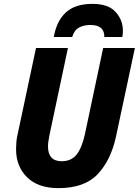

<svg xmlns="http://www.w3.org/2000/svg" viewBox="-20 -962 717 992"><path d="M282 10Q417 10 485 -62.5Q553 -135 579 -255L677 -714H513L419 -270Q403 -197 375.5 -163Q348 -129 299 -129Q228 -129 228 -206Q228 -219 230.5 -234.5Q233 -250 236 -266L331 -714H166L70 -263Q66 -246 64.5 -226.5Q63 -207 63 -191Q63 -102 120 -46Q177 10 282 10ZM258 -771H353Q364 -807 389 -820Q414 -833 447 -833Q520 -833 519 -771H612Q615 -783 615 -803Q615 -859 577 -900.5Q539 -942 458 -942Q368 -942 320 -897.5Q272 -853 258 -771Z"/></svg>

Font: Noto Sans Display Extra
Style: Italic
Weight: 800
Italic angle: -12°
Designer: Monotype Design Team
Foundry: Monotype Imaging Inc.
Version: Version 1.900